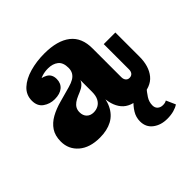

<svg xmlns="http://www.w3.org/2000/svg" viewBox="-187 -691 1052 1052"><g transform="rotate(-45 339.0 -165.0)"><path d="M167 -312Q130 -312 101 -332.5Q72 -353 72 -395Q72 -440 104.5 -470Q137 -500 190 -515Q243 -530 303 -530Q404 -530 457.5 -488Q511 -446 510 -361L342 -380Q342 -422 319 -440Q296 -458 260 -458Q234 -458 212.5 -451Q191 -444 175.5 -431Q160 -418 151 -400L152 -450Q199 -450 226 -434.5Q253 -419 253 -383Q253 -350 230.5 -331Q208 -312 167 -312ZM508 13Q431 13 396 -29Q361 -71 361 -147V-162H340V-287H336L342 -332V-380L510 -361V-140Q510 -124 518 -114.5Q526 -105 539 -105Q554 -105 562 -114.5Q570 -124 570 -140V-336H660V-149Q660 -75 624 -31Q588 13 508 13ZM193 12Q115 12 70.5 -26.5Q26 -65 26 -125Q26 -170 46 -200Q66 -230 101 -249.5Q136 -269 181 -281L268 -305Q293 -312 309 -321.5Q325 -331 333.5 -345.5Q342 -360 342 -381L345 -287H340Q335 -273 322.5 -262Q310 -251 290 -243L271 -235Q252 -227 239 -217.5Q226 -208 219 -195.5Q212 -183 212 -166Q212 -140 227 -125Q242 -110 267 -110Q287 -110 303.5 -119Q320 -128 330 -147Q340 -166 340 -197L370 -186Q370 -118 349 -74Q328 -30 288.5 -9Q249 12 193 12ZM527 200Q478 200 444.5 174.5Q411 149 411 104Q411 72 427.5 45Q444 18 470 -5.5Q496 -29 524 -48L570 -5Q551 17 536 40Q521 63 521 90Q521 109 533 119.5Q545 130 563 130Q572 130 578.5 128.5Q585 127 592 123L616 177Q602 187 579 193.5Q556 200 527 200Z"/></g></svg>

Font: Montagu Slab 144pt
Style: Bold
Weight: 700
Designer: Florian Karsten
Foundry: Florian Karsten
Version: Version 1.000